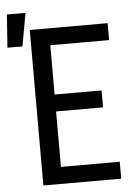

<svg xmlns="http://www.w3.org/2000/svg" viewBox="-98 -861 654 904"><g transform="rotate(-5 229.0 -408.5)"><path d="M-42 -661 -31 -817H57L29 -661ZM70 0V-735H438V-655H160V-422H382V-342H160V-80H438V0Z"/></g></svg>

Font: Iosevka SS18 Medium
Style: Regular
Weight: 500
Monospace: yes
Designer: Belleve Invis
Foundry: Belleve Invis
Version: Version 25.1.1; ttfautohint (v1.8.4)